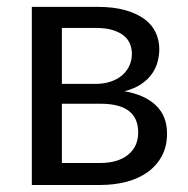

<svg xmlns="http://www.w3.org/2000/svg" viewBox="-20 -526 536 546"><path d="M265 -62.5Q315 -62.5 344 -85.8Q373 -109 373 -149.5Q373 -167.5 367.5 -182.2Q362 -197 349.5 -208Q337 -219 316.2 -225Q295.5 -231 265.5 -231H156V-62.5ZM156 -446.5V-287.5H253.5Q275.5 -287.5 294.2 -293.8Q313 -300 326.5 -311.2Q340 -322.5 347.5 -338.2Q355 -354 355 -373Q355 -387 350 -400.2Q345 -413.5 333 -423.8Q321 -434 301.5 -440.2Q282 -446.5 253.5 -446.5ZM256 -506.5Q303 -506.5 336.5 -497Q370 -487.5 391.5 -471.2Q413 -455 423 -433Q433 -411 433 -386Q433 -369.5 428.5 -351.5Q424 -333.5 412.8 -317Q401.5 -300.5 382.2 -287.2Q363 -274 334 -266.5Q392 -256.5 423.5 -226.2Q455 -196 455 -146.5Q455 -109.5 440.2 -82.2Q425.5 -55 399.8 -36.5Q374 -18 339.5 -9Q305 0 265.5 0H70.5V-506.5Z"/></svg>

Font: Lato-Regular
Style: Regular
Weight: 400
Designer: Lukasz Dziedzic with Adam Twardoch and Botio Nikoltchev
Foundry: tyPoland Lukasz Dziedzic
Version: Version 2.015; 2015-08-06; http://www.latofonts.com/